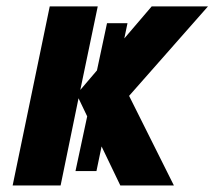

<svg xmlns="http://www.w3.org/2000/svg" viewBox="-20 -566 655 586"><path d="M246.1 -210.9 219.7 -266.1 165 0H18.6L131.8 -546.4H278.3L225.1 -291.5L275.9 -351.1L306.6 -495.1H369.1L359.4 -448.7L442.9 -546.4H614.7L374 -273.4L510.7 0H347.2L290 -119.1L274.4 -43.9H210.4Z"/></svg>

Font: Viking Open Sans
Style: Bold Italic
Weight: 700
Italic angle: -12°
Foundry: Ascender Corporation
Version: Version 2.000